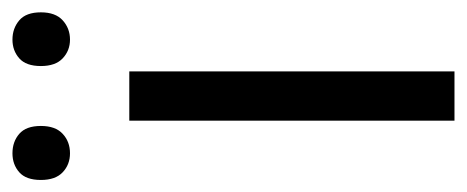

<svg xmlns="http://www.w3.org/2000/svg" viewBox="-258 -522 768 316"><g transform="rotate(-90 126.0 -364.0)"><path d="M166.5 0H85.4V-535.2H166.5ZM-12.2 -680.7Q-12.2 -705.1 0.5 -716.3Q13.2 -727.5 31.7 -727.5Q50.8 -727.5 63.7 -716.3Q76.7 -705.1 76.7 -680.7Q76.7 -656.7 63.7 -644.8Q50.8 -632.8 31.7 -632.8Q13.2 -632.8 0.5 -644.8Q-12.2 -656.7 -12.2 -680.7ZM175.3 -680.7Q175.3 -705.1 188 -716.3Q200.7 -727.5 218.8 -727.5Q237.3 -727.5 250.5 -716.3Q263.7 -705.1 263.7 -680.7Q263.7 -656.7 250.5 -644.8Q237.3 -632.8 218.8 -632.8Q200.7 -632.8 188 -644.8Q175.3 -656.7 175.3 -680.7Z"/></g></svg>

Font: Wonky
Style: Regular
Weight: 400
Designer: Monotype Design Team
Foundry: Monotype Imaging Inc.
Version: Version 3.000